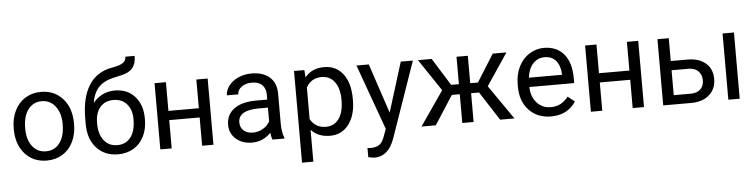

<svg xmlns="http://www.w3.org/2000/svg" viewBox="-53 -1035 6009 1526"><g transform="rotate(-5 2951.5 -272.0)"><path d="M44.4 -269Q44.4 -346.7 75 -408.7Q105.5 -470.7 159.9 -504.4Q214.4 -538.1 284.2 -538.1Q392.1 -538.1 458.7 -463.4Q525.4 -388.7 525.4 -264.6V-258.3Q525.4 -181.2 495.8 -119.9Q466.3 -58.6 411.4 -24.4Q356.4 9.8 285.2 9.8Q177.7 9.8 111.1 -64.9Q44.4 -139.6 44.4 -262.7ZM135.3 -258.3Q135.3 -170.4 176 -117.2Q216.8 -64 285.2 -64Q354 -64 394.5 -117.9Q435.1 -171.9 435.1 -269Q435.1 -356 393.8 -409.9Q352.5 -463.9 284.2 -463.9Q217.3 -463.9 176.3 -410.6Q135.3 -357.4 135.3 -258.3Z M870.6 -498Q970.2 -498 1030 -431.4Q1089.8 -364.7 1089.8 -255.9V-247.6Q1089.8 -172.9 1061 -114Q1032.2 -55.2 978.3 -22.7Q924.3 9.8 854 9.8Q747.6 9.8 682.6 -61.3Q617.7 -132.3 617.7 -252V-295.9Q617.7 -462.4 679.4 -560.5Q741.2 -658.7 861.8 -680.2Q930.2 -692.4 954.1 -710Q978 -727.5 978 -758.3H1052.2Q1052.2 -697.3 1024.7 -663.1Q997.1 -628.9 936.5 -614.7L869.1 -599.6Q788.6 -580.6 748.3 -535.4Q708 -490.2 695.8 -415Q767.6 -498 870.6 -498ZM853 -423.8Q786.6 -423.8 747.6 -379.2Q708.5 -334.5 708.5 -255.4V-247.6Q708.5 -162.6 747.8 -113Q787.1 -63.5 854 -63.5Q921.4 -63.5 960.4 -113.3Q999.5 -163.1 999.5 -258.8Q999.5 -333.5 960.2 -378.7Q920.9 -423.8 853 -423.8Z M1614.7 0H1524.4V-225.6H1281.7V0H1190.9V-528.3H1281.7V-299.3H1524.4V-528.3H1614.7Z M2085.9 0Q2078.1 -15.6 2073.2 -55.7Q2010.3 9.8 1922.9 9.8Q1844.7 9.8 1794.7 -34.4Q1744.6 -78.6 1744.6 -146.5Q1744.6 -229 1807.4 -274.7Q1870.1 -320.3 1983.9 -320.3H2071.8V-361.8Q2071.8 -409.2 2043.5 -437.3Q2015.1 -465.3 1960 -465.3Q1911.6 -465.3 1878.9 -440.9Q1846.2 -416.5 1846.2 -381.8H1755.4Q1755.4 -421.4 1783.4 -458.3Q1811.5 -495.1 1859.6 -516.6Q1907.7 -538.1 1965.3 -538.1Q2056.6 -538.1 2108.4 -492.4Q2160.2 -446.8 2162.1 -366.7V-123.5Q2162.1 -50.8 2180.7 -7.8V0ZM1936 -68.8Q1978.5 -68.8 2016.6 -90.8Q2054.7 -112.8 2071.8 -147.9V-256.3H2001Q1835 -256.3 1835 -159.2Q1835 -116.7 1863.3 -92.8Q1891.6 -68.8 1936 -68.8Z M2750 -258.3Q2750 -137.7 2694.8 -64Q2639.6 9.8 2545.4 9.8Q2449.2 9.8 2394 -51.3V203.1H2303.7V-528.3H2386.2L2390.6 -469.7Q2445.8 -538.1 2543.9 -538.1Q2639.2 -538.1 2694.6 -466.3Q2750 -394.5 2750 -266.6ZM2659.7 -268.6Q2659.7 -357.9 2621.6 -409.7Q2583.5 -461.4 2517.1 -461.4Q2435.1 -461.4 2394 -388.7V-136.2Q2434.6 -64 2518.1 -64Q2583 -64 2621.3 -115.5Q2659.7 -167 2659.7 -268.6Z M3032.2 -132.3 3155.3 -528.3H3252L3039.6 81.5Q2990.2 213.4 2882.8 213.4L2865.7 211.9L2832 205.6V132.3L2856.4 134.3Q2902.3 134.3 2928 115.7Q2953.6 97.2 2970.2 47.9L2990.2 -5.9L2801.8 -528.3H2900.4Z M3753.9 -229.5H3690.4V0H3600.1V-229.5H3536.6L3388.7 0H3274.4L3463.4 -273.4L3292.5 -528.3H3401.9L3538.1 -309.6H3600.1V-528.3H3690.4V-309.6H3752L3889.2 -528.3H3998.5L3827.1 -272.9L4016.1 0H3901.9Z M4307.6 9.8Q4200.2 9.8 4132.8 -60.8Q4065.4 -131.3 4065.4 -249.5V-266.1Q4065.4 -344.7 4095.5 -406.5Q4125.5 -468.3 4179.4 -503.2Q4233.4 -538.1 4296.4 -538.1Q4399.4 -538.1 4456.5 -470.2Q4513.7 -402.3 4513.7 -275.9V-238.3H4155.8Q4157.7 -160.2 4201.4 -112.1Q4245.1 -64 4312.5 -64Q4360.4 -64 4393.6 -83.5Q4426.8 -103 4451.7 -135.3L4506.8 -92.3Q4440.4 9.8 4307.6 9.8ZM4296.4 -463.9Q4241.7 -463.9 4204.6 -424.1Q4167.5 -384.3 4158.7 -312.5H4423.3V-319.3Q4419.4 -388.2 4386.2 -426Q4353 -463.9 4296.4 -463.9Z M5049.8 0H4959.5V-225.6H4716.8V0H4626V-528.3H4716.8V-299.3H4959.5V-528.3H5049.8Z M5293.5 -346.2H5430.7Q5520.5 -345.2 5572.8 -299.3Q5625 -253.4 5625 -174.8Q5625 -95.7 5571.3 -47.9Q5517.6 0 5426.8 0H5203.1V-528.3H5293.5ZM5813.5 0H5722.7V-528.3H5813.5ZM5293.5 -272.5V-73.7H5427.7Q5478.5 -73.7 5506.3 -99.9Q5534.2 -126 5534.2 -171.4Q5534.2 -215.3 5507.1 -243.4Q5480 -271.5 5431.2 -272.5Z"/></g></svg>

Font: SteelSelectRoboto
Style: Roboto-Regular
Weight: 400
Designer: Google
Version: Version 2.137; 2017